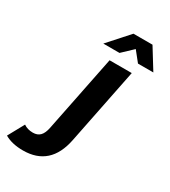

<svg xmlns="http://www.w3.org/2000/svg" viewBox="-407 -859 1033 1170"><g transform="rotate(30 110.0 -274.5)"><path d="M-180 172 -118 59Q-91 78 -53 78Q-21 78 -2.5 59Q16 40 24 -1L132 -538H288L181 -5Q140 202 -51 202Q-129 202 -180 172ZM292 -607 236 -677 162 -607H48L177 -751H311L400 -607Z"/></g></svg>

Font: Idrija
Style: Bold Italic
Weight: 700
Italic angle: -11.3°
Designer: Julieta Ulanovsky
Foundry: Julieta Ulanovsky
Version: Version 7.200